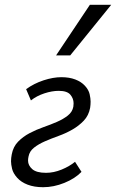

<svg xmlns="http://www.w3.org/2000/svg" viewBox="-20 -772 484 801"><path d="M160 9Q123 9 95.5 -1.5Q68 -12 51.5 -30.5Q35 -49 30.5 -67.5Q26 -86 26 -99Q26 -113 29 -128Q35 -160 55.5 -181Q76 -202 103.5 -216.5Q131 -231 161 -241.5Q191 -252 217.5 -263.5Q244 -275 263 -290Q282 -305 286 -327Q287 -334 287 -341Q287 -361 273.5 -377Q260 -393 225 -393Q197 -393 165 -382.5Q133 -372 109 -353L89 -400Q122 -424 162 -437Q202 -450 236 -450Q269 -450 294 -440.5Q319 -431 334.5 -414Q350 -397 354 -379Q358 -361 358 -348Q358 -335 356 -322Q350 -290 329.5 -268.5Q309 -247 282 -231.5Q255 -216 224.5 -205Q194 -194 167.5 -182.5Q141 -171 122 -156Q103 -141 99 -119Q97 -110 97 -102Q97 -82 114.5 -66.5Q132 -51 172 -51Q204 -51 237 -64.5Q270 -78 293 -97L320 -55Q293 -27 248.5 -9Q204 9 160 9ZM214 -541 355 -752H444L273 -541Z"/></svg>

Font: Isabella Sans
Style: Italic
Weight: 400
Italic angle: -12°
Designer: Christian Thalmann (Catharsis Fonts), Cristiano Sobral
Foundry: The Isabella Sans Project Authors
Version: Version 2.026; ttfautohint (v1.8.4.7-5d5b-dirty)